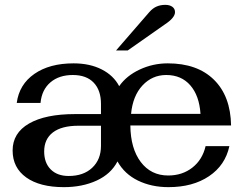

<svg xmlns="http://www.w3.org/2000/svg" viewBox="-20 -761 996 791"><path d="M827 -159H925Q908 -80 841 -35Q774 10 674 10Q604 10 548.5 -17Q493 -44 464 -96Q437 -44 378 -17Q319 10 243 10Q144 10 88 -30Q32 -70 32 -141Q32 -213 99.5 -252Q167 -291 289 -291H396V-333Q396 -389 366 -420.5Q336 -452 280 -452Q223 -452 187.5 -421.5Q152 -391 147 -337H49Q59 -413 121.5 -456.5Q184 -500 283 -500Q350 -500 399 -475Q448 -450 471 -406Q501 -449 555.5 -474.5Q610 -500 671 -500Q793 -500 861.5 -432.5Q930 -365 932 -244H517Q518 -149 560 -93.5Q602 -38 673 -38Q731 -38 772.5 -70.5Q814 -103 827 -159ZM520 -292H806Q801 -367 764 -409.5Q727 -452 665 -452Q607 -452 567 -409Q527 -366 520 -292ZM396 -243H303Q234 -243 198 -215.5Q162 -188 162 -137Q162 -90 189 -63Q216 -36 263 -36Q324 -36 360 -70Q396 -104 396 -160ZM595 -711Q609 -727 625 -734Q641 -741 661 -741Q679 -741 690 -733Q701 -725 701 -711Q701 -688 660 -661L506 -553H458Z"/></svg>

Font: Fahkwang SemiBold
Style: Regular
Weight: 600
Designer: Suppakit Chalermlarp | Katatrad Co.,Ltd.
Foundry: Cadson Demak Co.,Ltd.
Version: Version 1.000; ttfautohint (v1.6)